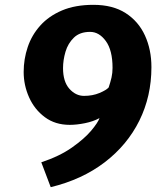

<svg xmlns="http://www.w3.org/2000/svg" viewBox="-20 -767 674 795"><path d="M190 8 151 -95Q226.5 -120 278 -156.2Q329.5 -192.5 357.8 -226.2Q386 -260 392 -278Q366.5 -264 332 -257Q297.5 -250 269 -250Q208.5 -250 165.8 -281.8Q123 -313.5 100.5 -363.8Q78 -414 78 -469Q78 -522.5 94.8 -572.2Q111.5 -622 146.8 -661.2Q182 -700.5 236.8 -723.8Q291.5 -747 367 -747Q447 -747 500.2 -712.8Q553.5 -678.5 580.2 -620Q607 -561.5 607 -489Q607 -368.5 557 -267.5Q507 -166.5 413.5 -95Q320 -23.5 190 8ZM328 -370Q363.5 -370 392 -382Q420.5 -394 430 -405Q437.5 -427.5 441.8 -446.2Q446 -465 446 -486Q446 -559 418.2 -597Q390.5 -635 353 -635Q310.5 -635 286 -611.2Q261.5 -587.5 251.2 -552.8Q241 -518 241 -485Q241 -429 267.2 -399.5Q293.5 -370 328 -370Z"/></svg>

Font: Merriweather Sans ExtraBold
Style: Italic
Weight: 800
Italic angle: -7.5°
Designer: Eben Sorkin
Foundry: Eben Sorkin
Version: Version 2.001; ttfautohint (v1.8.3)